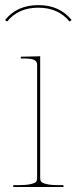

<svg xmlns="http://www.w3.org/2000/svg" viewBox="-28 -746 306 766"><path d="M125 -715.3Q44.9 -715.3 0.5 -660.2L-7.8 -666Q39.6 -725.6 125 -725.6Q210 -725.6 257.8 -666L249.5 -660.2Q204.1 -715.3 125 -715.3ZM132.3 -35.2Q132.3 -26.4 136.5 -21Q140.6 -15.6 158 -11.5Q175.3 -7.3 207.5 -7.3H225.1V0H24.9V-7.3H44.9Q77.1 -7.3 94.5 -11.5Q111.8 -15.6 116 -21Q120.1 -26.4 120.1 -35.2V-487.3Q120.1 -501.5 108.2 -507.1Q96.2 -512.7 67.4 -512.7H55.2V-520H67.4L132.3 -521.5Z"/></svg>

Font: ZnikomitNo24
Style: Thin
Weight: 300
Designer: gluk
Foundry: gluk
Version: Version 0.55